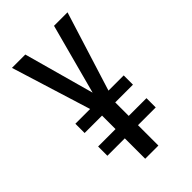

<svg xmlns="http://www.w3.org/2000/svg" viewBox="-218 -789 865 865"><g transform="rotate(-45 214.5 -357.0)"><path d="M214 -378 121 -714H36L154 -334H60V-275H171V-189H60V-130H171V0H255V-130H368V-189H255V-275H368V-334H271L390 -714H304Z"/></g></svg>

Font: Noto Sans Devanagari ExtraCondensed
Style: Regular
Weight: 400
Width: 2
Designer: Jelle Bosma - Monotype Design Team
Foundry: Monotype Imaging Inc.
Version: Version 2.004